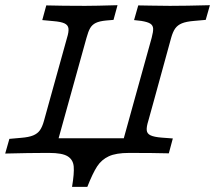

<svg xmlns="http://www.w3.org/2000/svg" viewBox="-20 -591 828 739"><path d="M185.5 -509.7 142.7 -513.7 158.1 -570.2Q219.4 -568.5 305.6 -568.5H309.7H308.9Q345.2 -568.5 432.3 -571L416.9 -514.5L388.7 -512.1Q362.9 -509.7 348.8 -502.8Q334.7 -496 327 -482.7Q319.4 -469.4 312.9 -445.2L245.2 -201.6H170.2L237.9 -445.2Q245.2 -468.5 243.5 -481.5Q241.9 -494.4 228.6 -500.8Q215.3 -507.3 185.5 -509.7ZM524.2 -510.5 496 -513.7 512.1 -570.2Q535.5 -570.2 558.9 -569.4Q596 -569.4 633.1 -568.5H635.5H634.7Q693.5 -568.5 787.9 -571L771.8 -514.5L726.6 -510.5Q696.8 -508.1 680.2 -501.2Q663.7 -494.4 654.4 -481.5Q645.2 -468.5 638.7 -445.2L571.8 -201.6H496L563.7 -445.2Q570.2 -469.4 569.4 -481.5Q568.5 -493.5 558.5 -500Q548.4 -506.5 524.2 -510.5ZM0 0 16.1 -56.5 61.3 -60.5Q91.1 -62.9 107.7 -69.8Q124.2 -76.6 133.5 -89.5Q142.7 -102.4 149.2 -125.8L170.2 -201.6H245.2L205.6 -58.9H456.5L496 -201.6H571.8L550.8 -125.8Q543.5 -102.4 544.8 -89.5Q546 -76.6 559.3 -70.2Q572.6 -63.7 602.4 -61.3L645.2 -58.1L629.8 -0.8Q568.5 -2.4 482.3 -2.4H477.4H151.6H153.2Q94.4 -2.4 0 0ZM169.4 -2.4 171.8 -10.5 281.5 -12.1H372.6L479 -10.5L476.6 -2.4Q426.6 -2.4 398.8 10.5Q371 23.4 354 49.2Q337.1 75 316.1 128.2H257.3Q266.1 75.8 263.7 49.6Q261.3 23.4 240.3 10.5Q219.4 -2.4 169.4 -2.4Z"/></svg>

Font: Playfair Micro SmCond SmLight
Style: Italic
Weight: 360
Width: 4
Italic angle: -15.6°
Designer: Claus Eggers Sørensen
Foundry: Claus Eggers Sørensen
Version: Version 2.203;Glyphs 3.3 (3326)